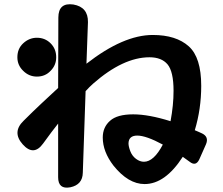

<svg xmlns="http://www.w3.org/2000/svg" viewBox="-20 -823 1040 895"><path d="M251 -247Q237 -230 220 -207Q203 -184 181 -154Q137 -93 86 -150Q35 -207 90 -260Q132 -302 172.5 -340Q213 -378 251 -413L252 -741Q252 -812 322 -802Q391 -790 390 -720L383 -526Q555 -660 692 -660Q801 -660 860 -607Q918 -555 918 -423Q918 -315 888 -216Q897 -212 905.5 -208.5Q914 -205 922 -201Q955 -185 940 -150L909 -80Q893 -46 864 -69Q856 -75 848 -80.5Q840 -86 832 -92Q750 35 654 35Q578 35 509 -51Q459 -116 459 -182Q459 -230 493 -260Q526 -290 601 -290Q673 -290 775 -258Q782 -296 785.5 -331Q789 -366 789 -400Q789 -489 761 -523Q733 -556 677 -556Q554 -556 414 -433Q397 -418 379 -398L366 -18Q365 38 308 50Q251 61 251 3ZM152 -466Q115 -466 88 -493Q61 -519 61 -556Q61 -596 88 -621Q116 -647 152 -647Q190 -647 216 -621Q242 -595 242 -556Q242 -519 216 -493Q191 -466 152 -466ZM651 -69Q697 -69 739 -149Q661 -191 620 -191Q580 -191 579 -155Q579 -140 587.5 -118Q596 -96 614 -82.5Q632 -69 651 -69Z"/></svg>

Font: MaokenZhuyuanTi
Style: Regular
Weight: 400
Designer: Fontworks Inc & LongZhuTi team: ZERO子、时光羊、荆南、频凡、刘鹏、Little White Dog、帆影Magmeta、奈白不弍、白日月球、ChaoTawei、雨三（排名不分先后）
Version: Version 1.000; 20230222